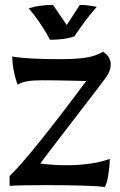

<svg xmlns="http://www.w3.org/2000/svg" viewBox="-20 -757 490 782"><path d="M171 -3Q61 -3 19 0V-40Q63 -82 147.5 -187.5Q232 -293 331 -427L292 -428Q206 -430 151 -430Q113 -430 90.5 -426Q68 -422 52 -412Q42 -437 36 -469Q30 -501 30 -527Q88 -516 226 -516Q291 -516 331 -522.5Q371 -529 399 -546Q415 -537 423 -523.5Q431 -510 431 -495Q431 -470 414 -445Q404 -430 279 -268Q162 -116 144 -91Q195 -84 256 -84Q303 -84 350 -91Q397 -98 427 -110Q427 -82 421.5 -46.5Q416 -11 407 5Q384 1 315.5 -1Q247 -3 171 -3ZM97 -723Q139 -737 196 -737L252 -655L305 -737Q337 -737 374 -729Q329 -678 283 -609Q245 -595 184 -595Q141 -673 97 -723Z"/></svg>

Font: Mirza Medium
Style: Regular
Weight: 500
Designer: Arabic design by Kourosh Beigpour, Latin design by Eduardo Tunni, engineering by Lasse Fister
Version: Version 1.0010g